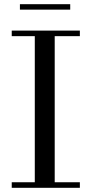

<svg xmlns="http://www.w3.org/2000/svg" viewBox="-20 -896 436 916"><path d="M36 0V-26.5H146V-723.5H36V-750H361V-723.5H241V-26.5H361V0ZM75 -850V-876H315V-850Z"/></svg>

Font: Bodoni Moda 9pt
Style: Regular
Weight: 400
Designer: Owen Earl
Foundry: indestructible type
Version: Version 2.005